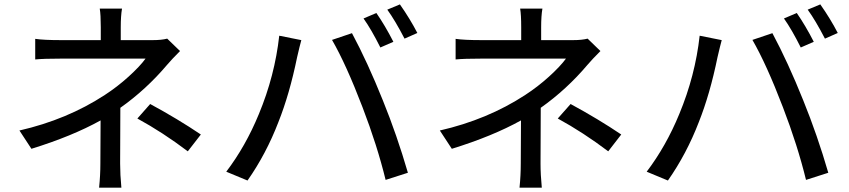

<svg xmlns="http://www.w3.org/2000/svg" viewBox="-20 -827 3946 892"><path d="M546.9 -787.1Q541 -753.9 541 -700.2V-640.6H689.5Q730.5 -640.6 756.8 -647.5L816.4 -589.8Q778.3 -551.8 755.9 -525.4Q659.2 -411.1 539.1 -326.2Q539.1 -284.2 538.6 -190.9Q538.1 -97.7 538.1 -67.4Q538.1 -15.6 543.9 44.9H440.4Q446.3 -11.7 446.3 -67.4Q446.3 -92.8 446.8 -163.6Q447.3 -234.4 447.3 -267.6Q315.4 -194.3 126 -135.7L70.3 -220.7Q292 -271.5 466.8 -385.7Q525.4 -423.8 577.6 -471.2Q629.9 -518.6 656.2 -554.7H264.6Q182.6 -554.7 143.6 -550.8V-646.5Q182.6 -640.6 263.7 -640.6H448.2V-700.2Q448.2 -758.8 443.4 -787.1ZM618.2 -276.4 677.7 -343.8Q807.6 -273.4 913.1 -202.1L852.5 -124Q736.3 -211.9 618.2 -276.4Z M1728.5 -766.6Q1768.6 -709 1807.6 -632.8L1747.1 -606.4Q1705.1 -690.4 1668.9 -741.2ZM1031.2 -29.3Q1121.1 -147.5 1182.6 -296.9Q1256.8 -475.6 1277.3 -661.1L1379.9 -640.6Q1373 -616.2 1360.4 -561.5Q1325.2 -389.6 1273.4 -259.8Q1216.8 -112.3 1129.9 11.7ZM1522.5 -641.6 1615.2 -672.9Q1687.5 -538.1 1758.8 -360.4Q1824.2 -199.2 1875 -24.4L1771.5 8.8Q1732.4 -151.4 1664.1 -329.1Q1587.9 -528.3 1522.5 -641.6ZM1779.3 -782.2 1837.9 -806.6Q1885.7 -738.3 1918.9 -673.8L1859.4 -647.5Q1815.4 -732.4 1779.3 -782.2Z M2500 -787.1Q2494.1 -753.9 2494.1 -700.2V-640.6H2642.6Q2683.6 -640.6 2710 -647.5L2769.5 -589.8Q2731.4 -551.8 2709 -525.4Q2612.3 -411.1 2492.2 -326.2Q2492.2 -284.2 2491.7 -190.9Q2491.2 -97.7 2491.2 -67.4Q2491.2 -15.6 2497.1 44.9H2393.6Q2399.4 -11.7 2399.4 -67.4Q2399.4 -92.8 2399.9 -163.6Q2400.4 -234.4 2400.4 -267.6Q2268.6 -194.3 2079.1 -135.7L2023.4 -220.7Q2245.1 -271.5 2419.9 -385.7Q2478.5 -423.8 2530.8 -471.2Q2583 -518.6 2609.4 -554.7H2217.8Q2135.7 -554.7 2096.7 -550.8V-646.5Q2135.7 -640.6 2216.8 -640.6H2401.4V-700.2Q2401.4 -758.8 2396.5 -787.1ZM2571.3 -276.4 2630.9 -343.8Q2760.7 -273.4 2866.2 -202.1L2805.7 -124Q2689.5 -211.9 2571.3 -276.4Z M3681.6 -766.6Q3721.7 -709 3760.7 -632.8L3700.2 -606.4Q3658.2 -690.4 3622.1 -741.2ZM2984.4 -29.3Q3074.2 -147.5 3135.7 -296.9Q3210 -475.6 3230.5 -661.1L3333 -640.6Q3326.2 -616.2 3313.5 -561.5Q3278.3 -389.6 3226.6 -259.8Q3169.9 -112.3 3083 11.7ZM3475.6 -641.6 3568.4 -672.9Q3640.6 -538.1 3711.9 -360.4Q3777.3 -199.2 3828.1 -24.4L3724.6 8.8Q3685.5 -151.4 3617.2 -329.1Q3541 -528.3 3475.6 -641.6ZM3732.4 -782.2 3791 -806.6Q3838.9 -738.3 3872.1 -673.8L3812.5 -647.5Q3768.6 -732.4 3732.4 -782.2Z"/></svg>

Font: Min Sans Medium
Style: Regular
Weight: 500
Designer: Jinseong-Kim, NotoSansCJK, Nunito
Foundry: Jinseong-Kim
Version: Version 1.400;Glyphs 3.1.2 (3151)